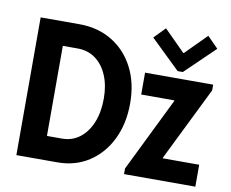

<svg xmlns="http://www.w3.org/2000/svg" viewBox="-83 -882 1187 988"><g transform="rotate(10 510.5 -388.0)"><path d="M61.8 0V-719.7H265Q361.5 -719.7 435.3 -675Q509.1 -630.4 550.6 -550.2Q592.2 -470.1 592.2 -363.5Q592.2 -256.8 551.9 -174.8Q511.7 -92.8 440.5 -46.4Q369.2 0 275.9 0ZM199.6 -124.5H277.6Q330.9 -124.5 370.6 -154.8Q410.3 -185.1 432.3 -239.1Q454.4 -293.2 454.4 -364Q454.4 -433.1 432.3 -485.1Q410.3 -537.2 370.6 -566.2Q330.9 -595.2 277.6 -595.2H199.6ZM624.4 0V-29.5L813.2 -414.7V-418.6H640.3V-532.9H996.2V-503.1L806.9 -118.6V-114.6H996.9V0ZM706.9 -776.3 816.1 -667H819.4L928 -776.3L985 -718.3L831 -569.8H804L650.5 -718.3Z"/></g></svg>

Font: Reddit Sans Condensed
Style: Regular
Weight: 400
Designer: Stephen Hutchings
Foundry: Reddit
Version: Version 1.014